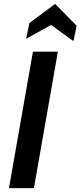

<svg xmlns="http://www.w3.org/2000/svg" viewBox="-20 -965 413 985"><path d="M149 -700H277L154 0H26ZM131 -847 263 -945 373 -833 357 -754 242 -837 114 -766Z"/></svg>

Font: Cabin
Style: Bold Italic
Weight: 700
Italic angle: -7°
Designer: Pablo Impallari
Foundry: Pablo Impallari. http://www.impallari.com Igino Marini. http://www.ikern.com
Version: Version 2.200